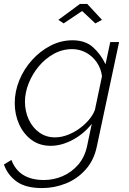

<svg xmlns="http://www.w3.org/2000/svg" viewBox="-49 -734 655 977"><path d="M165 223Q82 223 36 190Q-10 157 -29 103L9 80Q29 132 70.5 157Q112 182 174 182Q224 182 269.5 162.5Q315 143 348.5 104.5Q382 66 394 10L418 -104Q378 -53 321 -22.5Q264 8 209 8Q152 8 111 -22.5Q70 -53 48 -102.5Q26 -152 26 -209Q26 -269 49.5 -326Q73 -383 114 -428.5Q155 -474 208 -501.5Q261 -529 320 -529Q385 -529 424.5 -493.5Q464 -458 488 -407L512 -520H557L444 10Q430 80 387.5 128Q345 176 286.5 199.5Q228 223 165 223ZM231 -35Q262 -35 294 -47Q326 -59 354.5 -79.5Q383 -100 404 -125Q425 -150 434 -175L470 -346Q465 -386 443 -417.5Q421 -449 388.5 -466.5Q356 -484 318 -484Q268 -484 224 -459.5Q180 -435 147.5 -395.5Q115 -356 96.5 -309Q78 -262 78 -217Q78 -168 97 -126.5Q116 -85 150.5 -60Q185 -35 231 -35ZM248 -633 358 -714H395L470 -633L436 -615L369 -678L275 -615Z"/></svg>

Font: Raleway Thin Light
Style: Italic
Weight: 300
Italic angle: -12°
Version: Version 4.026